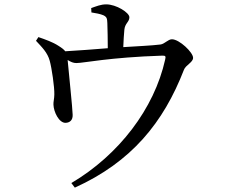

<svg xmlns="http://www.w3.org/2000/svg" viewBox="-20 -803 1040 880"><path d="M399 -746C419 -743 440 -739 454 -733C470 -725 471 -718 472 -697C473 -671 474 -617 474 -582C411 -577 335 -571 279 -568C273 -576 264 -583 248 -593C222 -610 188 -622 156 -633L145 -616C172 -587 198 -562 208 -524C217 -492 230 -404 229 -370C229 -352 224 -335 225 -323C226 -291 250 -239 281 -240C301 -241 314 -253 313 -277C313 -301 294 -482 290 -528C305 -519 316 -514 330 -514C364 -514 479 -540 724 -548C738 -548 741 -546 737 -530C687 -305 525 -93 307 36L323 57C583 -61 729 -241 823 -483C831 -505 865 -517 865 -538C865 -563 802 -623 768 -623C750 -623 734 -601 715 -599C676 -594 606 -591 545 -587C546 -614 548 -647 550 -667C553 -697 573 -702 573 -724C573 -745 513 -783 467 -783C442 -783 421 -774 398 -766Z"/></svg>

Font: Source Han Serif JP Medium
Style: Regular
Weight: 500
Designer: Ryoko NISHIZUKA 西塚涼子 (kana & ideographs); Frank Grießhammer (Latin, Greek & Cyrillic); Wenlong ZHANG 张文龙 (bopomofo); San
Foundry: Adobe Systems Incorporated
Version: Version 1.001;PS 1.001;hotconv 16.6.54;makeotf.lib2.5.65590